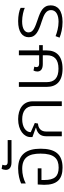

<svg xmlns="http://www.w3.org/2000/svg" viewBox="750 -1514 774 2313"><g transform="rotate(-90 1136.5 -358.0)"><path d="M273 9C438 9 501 -83 501 -256C501 -423 434 -526 264 -526C189 -526 121 -508 82 -490V-434C133 -461 194 -477 258 -477C395 -477 442 -399 442 -256C442 -91 381 -38 273 -38C168 -38 124 -88 124 -211V-245H265V-290H70C68 -267 66 -235 66 -212C66 -59 131 9 273 9Z M336 -606H605V-652H340C312 -652 301 -665 301 -684C301 -695 305 -709 308 -716L259 -725C251 -712 246 -690 246 -674C246 -637 271 -606 336 -606Z M651 0H708V-189C708 -256 753 -284 804 -287L811 -325L700 -374C700 -432 760 -477 856 -477C948 -477 1015 -435 1015 -343V0H1072V-350C1072 -469 978 -526 857 -526C721 -526 641 -454 641 -378V-354L754 -313L753 -310C696 -297 651 -266 651 -189Z M1465 9C1621 9 1685 -68 1685 -181V-229H1749V-273H1685V-517H1627V-273H1525C1495 -273 1484 -286 1484 -306C1484 -315 1487 -325 1490 -331L1443 -341C1436 -330 1431 -312 1431 -295C1431 -257 1456 -229 1521 -229H1627V-182C1627 -89 1576 -40 1465 -40C1354 -40 1303 -89 1303 -182V-517H1246V-181C1246 -68 1309 9 1465 9Z M2028 9C2168 9 2228 -51 2228 -134C2228 -226 2154 -258 2061 -289C1962 -323 1902 -344 1902 -401C1902 -446 1945 -478 2036 -478C2099 -478 2165 -461 2198 -446V-496C2167 -513 2103 -526 2038 -526C1907 -526 1844 -475 1844 -398C1844 -313 1914 -280 2034 -242C2115 -216 2171 -190 2171 -130C2171 -70 2113 -39 2031 -39C1964 -39 1900 -58 1857 -75L1839 -27C1885 -8 1952 9 2028 9Z"/></g></svg>

Font: Noto Sans Thai UI Light
Style: Regular
Weight: 300
Designer: Monotype Design Team
Foundry: Monotype Imaging Inc.
Version: Version 2.000